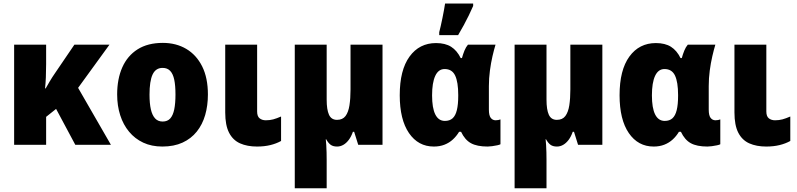

<svg xmlns="http://www.w3.org/2000/svg" viewBox="-20 -800 4405 1061"><path d="M585 -553.2 411.6 -314.5 592.8 0H396L290 -198.2L234.9 -154.3V0H58.1V-553.2H234.9V-445.8Q234.9 -405.8 233.4 -372.3Q231.9 -338.9 229 -311.5H232.4Q242.7 -329.6 255.6 -351.6Q268.6 -373.5 283.2 -394.5L391.1 -553.2Z M1128.9 -277.8Q1128.9 -216.8 1113.8 -164.3Q1098.6 -111.8 1067.4 -72.8Q1036.1 -33.7 988.8 -12Q941.4 9.8 877.4 9.8Q817.9 9.8 771.7 -11.7Q725.6 -33.2 693.4 -72Q661.1 -110.8 644.3 -163.3Q627.4 -215.8 627.4 -277.8Q627.4 -363.8 655.8 -427.7Q684.1 -491.7 740.2 -527.3Q796.4 -563 879.9 -563Q953.1 -563 1009.3 -529.8Q1065.4 -496.6 1097.2 -433.1Q1128.9 -369.6 1128.9 -277.8ZM806.2 -276.9Q806.2 -228.5 813.7 -195.6Q821.3 -162.6 837.2 -145.5Q853 -128.4 878.9 -128.4Q905.3 -128.4 920.7 -145.3Q936 -162.1 942.9 -195.6Q949.7 -229 949.7 -277.8Q949.7 -327.1 942.9 -359.6Q936 -392.1 920.4 -408.4Q904.8 -424.8 878.4 -424.8Q840.3 -424.8 823.2 -388.2Q806.2 -351.6 806.2 -276.9Z M1400.9 -553.2V-184.1Q1400.9 -156.7 1414.8 -146Q1428.7 -135.3 1448.7 -135.3Q1471.2 -135.3 1490 -140.4Q1508.8 -145.5 1533.2 -156.2V-21Q1506.8 -6.3 1473.9 1.7Q1440.9 9.8 1400.4 9.8Q1346.2 9.8 1306.6 -7.8Q1267.1 -25.4 1245.8 -66.7Q1224.6 -107.9 1224.6 -178.7V-553.2Z M2093.8 -553.2V0H1959.5L1937 -71.8H1930.2Q1920.9 -44.9 1907.2 -26.9Q1893.6 -8.8 1877.2 0.5Q1860.8 9.8 1842.8 9.8Q1820.3 9.8 1807.1 0Q1793.9 -9.8 1782.2 -30.8H1780.3Q1781.7 -17.1 1783 2.2Q1784.2 21.5 1784.7 42.5Q1785.2 63.5 1785.2 84V240.2H1608.9V-553.2H1785.2V-249.5Q1785.2 -193.8 1798.1 -165.8Q1811 -137.7 1842.3 -137.7Q1873.5 -137.7 1889.4 -158.9Q1905.3 -180.2 1911.1 -218Q1917 -255.9 1917 -305.7V-553.2Z M2438.5 -131.8Q2464.8 -131.8 2481 -146.2Q2497.1 -160.6 2504.6 -191.4Q2512.2 -222.2 2512.2 -270V-274.9Q2512.2 -346.7 2495.1 -382.6Q2478 -418.5 2437 -418.5Q2402.8 -418.5 2385.3 -380.9Q2367.7 -343.3 2367.7 -272.9Q2367.7 -203.1 2385.5 -167.5Q2403.3 -131.8 2438.5 -131.8ZM2377.4 9.8Q2291 9.8 2240 -64.7Q2189 -139.2 2189 -273.9Q2189 -413.1 2243.2 -487.5Q2297.4 -562 2389.6 -562Q2440.4 -562 2472.9 -541.5Q2505.4 -521 2525.9 -479H2532.7Q2538.6 -500.5 2546.6 -520.3Q2554.7 -540 2565.9 -553.2H2718.3Q2710 -525.9 2701.4 -489Q2692.9 -452.1 2687.3 -409.9Q2681.6 -367.7 2681.6 -324.2V-194.3Q2681.6 -161.6 2692.1 -148.4Q2702.6 -135.3 2718.8 -135.3Q2725.6 -135.3 2733.4 -136.7Q2741.2 -138.2 2745.6 -140.1V-2.9Q2741.2 0 2727.8 2.9Q2714.4 5.9 2699.5 7.8Q2684.6 9.8 2674.8 9.8Q2615.7 9.8 2582.3 -8.8Q2548.8 -27.3 2527.8 -71.8H2517.1Q2502.4 -47.4 2482.4 -29.1Q2462.4 -10.7 2436.3 -0.5Q2410.2 9.8 2377.4 9.8ZM2407.2 -606V-622.1Q2410.6 -635.3 2415.5 -656.2Q2420.4 -677.2 2425 -700.4Q2429.7 -723.6 2433.6 -745.1Q2437.5 -766.6 2439.5 -780.3H2594.7V-767.1Q2583.5 -741.2 2570.6 -714.8Q2557.6 -688.5 2543.2 -661.6Q2528.8 -634.8 2511.7 -606Z M3308.6 -553.2V0H3174.3L3151.9 -71.8H3145Q3135.7 -44.9 3122.1 -26.9Q3108.4 -8.8 3092 0.5Q3075.7 9.8 3057.6 9.8Q3035.2 9.8 3022 0Q3008.8 -9.8 2997.1 -30.8H2995.1Q2996.6 -17.1 2997.8 2.2Q2999 21.5 2999.5 42.5Q3000 63.5 3000 84V240.2H2823.7V-553.2H3000V-249.5Q3000 -193.8 3012.9 -165.8Q3025.9 -137.7 3057.1 -137.7Q3088.4 -137.7 3104.2 -158.9Q3120.1 -180.2 3126 -218Q3131.8 -255.9 3131.8 -305.7V-553.2Z M3653.3 -131.8Q3679.7 -131.8 3695.8 -146.2Q3711.9 -160.6 3719.5 -191.4Q3727.1 -222.2 3727.1 -270V-274.9Q3727.1 -346.7 3710 -382.6Q3692.9 -418.5 3651.9 -418.5Q3617.7 -418.5 3600.1 -380.9Q3582.5 -343.3 3582.5 -272.9Q3582.5 -203.1 3600.3 -167.5Q3618.2 -131.8 3653.3 -131.8ZM3592.3 9.8Q3505.9 9.8 3454.8 -64.7Q3403.8 -139.2 3403.8 -273.9Q3403.8 -413.1 3458 -487.5Q3512.2 -562 3604.5 -562Q3655.3 -562 3687.7 -541.5Q3720.2 -521 3740.7 -479H3747.6Q3753.4 -500.5 3761.5 -520.3Q3769.5 -540 3780.8 -553.2H3933.1Q3924.8 -525.9 3916.3 -489Q3907.7 -452.1 3902.1 -409.9Q3896.5 -367.7 3896.5 -324.2V-194.3Q3896.5 -161.6 3907 -148.4Q3917.5 -135.3 3933.6 -135.3Q3940.4 -135.3 3948.2 -136.7Q3956.1 -138.2 3960.4 -140.1V-2.9Q3956.1 0 3942.6 2.9Q3929.2 5.9 3914.3 7.8Q3899.4 9.8 3889.6 9.8Q3830.6 9.8 3797.1 -8.8Q3763.7 -27.3 3742.7 -71.8H3731.9Q3717.3 -47.4 3697.3 -29.1Q3677.2 -10.7 3651.1 -0.5Q3625 9.8 3592.3 9.8Z M4214.8 -553.2V-184.1Q4214.8 -156.7 4228.8 -146Q4242.7 -135.3 4262.7 -135.3Q4285.2 -135.3 4304 -140.4Q4322.8 -145.5 4347.2 -156.2V-21Q4320.8 -6.3 4287.8 1.7Q4254.9 9.8 4214.4 9.8Q4160.2 9.8 4120.6 -7.8Q4081.1 -25.4 4059.8 -66.7Q4038.6 -107.9 4038.6 -178.7V-553.2Z"/></svg>

Font: Open Sans SemiCondensed ExtraBold
Style: Regular
Weight: 800
Width: 4
Designer: Monotype Design Team
Foundry: Monotype Imaging Inc.
Version: Version 3.000